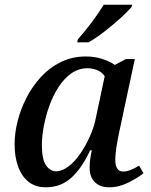

<svg xmlns="http://www.w3.org/2000/svg" viewBox="-20 -786 643 816"><path d="M175 10Q130 10 100.5 -14Q71 -38 56.5 -79.5Q42 -121 42 -173Q42 -220 55 -271.5Q68 -323 93 -371.5Q118 -420 154.5 -459.5Q191 -499 239 -522.5Q287 -546 345 -546Q382 -546 414.5 -535.5Q447 -525 468 -510L515 -535H553L485 -217Q483 -206 479 -185.5Q475 -165 472.5 -143Q470 -121 470 -108Q470 -57 503 -57Q519 -57 536 -64Q553 -71 571 -82L590 -50Q567 -31 526.5 -10.5Q486 10 444 10Q406 10 383.5 -11.5Q361 -33 361 -73Q361 -91 363 -107Q365 -123 370 -147H363Q328 -71 283 -30.5Q238 10 175 10ZM219 -58Q243 -58 269.5 -77.5Q296 -97 319.5 -130.5Q343 -164 361.5 -205Q380 -246 388 -288L425 -462Q414 -479 394 -487.5Q374 -496 352 -496Q314 -496 283 -474Q252 -452 228.5 -415.5Q205 -379 189.5 -335.5Q174 -292 166 -248.5Q158 -205 158 -170Q158 -109 175.5 -83.5Q193 -58 219 -58ZM308 -606 311 -619Q338 -649 368.5 -689.5Q399 -730 421 -766H542L539 -756Q523 -737 491.5 -708.5Q460 -680 424 -652Q388 -624 356 -606Z"/></svg>

Font: Noto Serif Medium
Style: Italic
Weight: 500
Italic angle: -12°
Designer: Monotype Design Team
Foundry: Monotype Imaging Inc.
Version: Version 2.014; ttfautohint (v1.8.4.7-5d5b)